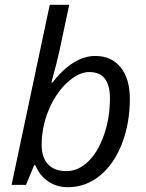

<svg xmlns="http://www.w3.org/2000/svg" viewBox="-20 -780 617 810"><path d="M381.8 -543.9Q450.2 -543.9 489 -495.8Q527.8 -447.8 527.8 -362.8Q527.8 -260.7 494.6 -174.3Q461.4 -87.9 401.6 -39.1Q341.8 9.8 266.1 9.8Q219.2 9.8 183.1 -14.9Q147 -39.6 128.9 -83H124L89.8 0H28.8L189.9 -759.8H272Q240.7 -611.3 230.5 -564Q220.2 -516.6 196.8 -432.1H201.2Q289.6 -543.9 381.8 -543.9ZM356.9 -476.1Q310.5 -476.1 261.2 -429.7Q212.9 -383.3 184.3 -313.2Q155.8 -243.2 155.8 -168.9Q155.8 -115.2 182.9 -86.7Q210 -58.1 259.8 -58.1Q309.6 -58.1 351.1 -97.7Q392.6 -137.2 418.5 -210Q443.8 -282.7 443.8 -365.2Q443.8 -476.1 356.9 -476.1Z"/></svg>

Font: Open Sans Hebrew
Style: Italic
Weight: 400
Italic angle: -12°
Foundry: Ascender Corporation, Yanek Iontef
Version: Version 2.001;PS 002.001;hotconv 1.0.70;makeotf.lib2.5.58329